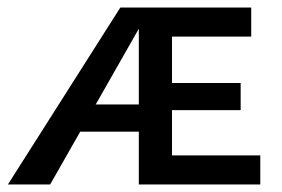

<svg xmlns="http://www.w3.org/2000/svg" viewBox="-20 -489 748 509"><path d="M1 0 299 -469H380L113 0ZM155 -140 196 -212H389V-140ZM348 0V-469H646V-392H436V-77H670V0ZM389 -197V-269H618V-197Z"/></svg>

Font: Ysabeau SC SemiBold
Style: Regular
Weight: 600
Designer: Christian Thalmann (Catharsis Fonts)
Version: Version 2.001;gftools[0.9.30]; featfreeze: smcp